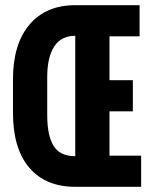

<svg xmlns="http://www.w3.org/2000/svg" viewBox="-20 -720 592 740"><path d="M270 0Q156 0 93 -73.5Q30 -147 30 -286V-414Q30 -550 93.5 -625Q157 -700 270 -700V-582Q215 -582 188.5 -540Q162 -498 162 -424V-276Q162 -198 186.5 -158Q211 -118 270 -118ZM518 -700V-580H402V-411H492V-291H402V-120H524V0H270V-700Z"/></svg>

Font: Space Grotesk Variable
Style: Regular
Weight: 400
Designer: Florian Karsten (Space Grotesk), Colophon Foundry (Space Mono)
Foundry: Florian Karsten
Version: Version 1.106